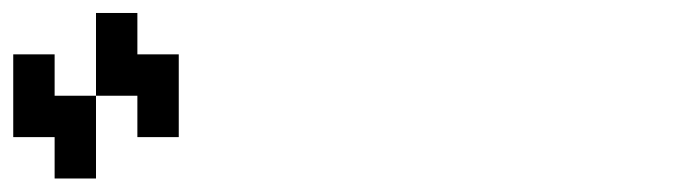

<svg xmlns="http://www.w3.org/2000/svg" viewBox="-20 -879 1040 290"><path d="M0 -671.9V-796.9H62.5V-734.4H125V-859.4H187.5V-796.9H250V-671.9H187.5V-734.4H125V-609.4H62.5V-671.9Z"/></svg>

Font: KH Dot Dougenzaka 16
Style: Regular
Weight: 400
Designer: Original version for X68000 by Keitarou Hiraki (http://hp.vector.co.jp/authors/VA000874/) / TrueType conversion by Homem
Version: Version 1.00.20150527